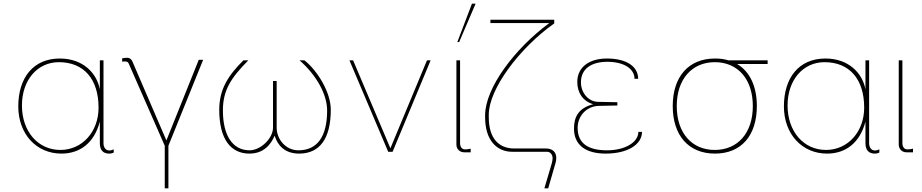

<svg xmlns="http://www.w3.org/2000/svg" viewBox="-20 -830 5043 1050"><path d="M302 -490C438 -490 519 -398 519 -241C519 -111 431 -10 310 -10C188 -10 100 -111 100 -253C100 -393 185 -490 302 -490ZM546 -500H526V-341C510 -429 435 -510 307 -510C162 -510 80 -405 80 -248C80 -98 178 10 316 10C415 10 495 -46 526 -165V-47C526 -9 544 10 577 10C589 10 597 7 602 4V-13C594 -10 586 -7 578 -7C558 -7 546 -24 546 -47Z M704 -494C699 -507 687 -514 677 -514C668 -514 658 -513 648 -511V-493C655 -494 659 -494 663 -494C676 -494 681 -490 685 -480L881 -33V200H901V-33L1091 -503H1067L890 -62Z M1311 -500C1230 -419 1179 -344 1179 -230C1179 -70 1241 10 1344 10C1419 10 1460 -36 1482 -88C1498 -36 1536 10 1616 10C1727 10 1789 -70 1789 -230C1789 -326 1715 -445 1645 -500H1618C1711 -419 1769 -313 1769 -226C1769 -83 1715 -8 1612 -8C1542 -8 1493 -69 1493 -132V-387H1473V-132C1473 -73 1405 -8 1345 -8C1252 -8 1199 -89 1199 -226C1199 -335 1241 -402 1338 -500Z M2315 -500 2115 -19 1911 -500H1891L2103 0H2127L2335 -500Z M2476 -39C2476 -18 2491 3 2519 3H2554V-17C2546 -15 2534 -13 2524 -13C2504 -13 2496 -29 2496 -48V-500H2476ZM2581 -810H2561L2481 -600H2491Z M2984 -704C2794 -564 2633 -348 2633 -200V-188C2633 -64 2696 0 2781 0H2972C2989 0 3002 15 3002 36C3002 48 2996 72 2990 89L2957 200H2978L3019 58C3021 51 3022 42 3022 32C3022 1 3000 -18 2966 -18H2792C2709 -18 2653 -72 2653 -189V-203C2653 -342 2819 -566 3011 -702V-722H2662V-704Z M3119 -127C3119 -38 3181 10 3293 10C3411 10 3491 -39 3491 -109H3471C3471 -51 3397 -8 3300 -8C3197 -8 3139 -45 3139 -131C3139 -195 3187 -250 3256 -251L3356 -253V-271L3251 -273C3197 -274 3157 -323 3157 -380C3157 -451 3210 -492 3302 -492C3390 -492 3450 -455 3450 -399H3470C3470 -466 3407 -510 3299 -510C3200 -510 3137 -461 3137 -382C3137 -323 3167 -277 3224 -260C3143 -239 3119 -190 3119 -127Z M3681 -250C3681 -398 3765 -490 3889 -490C4016 -490 4097 -396 4097 -250C4097 -102 4014 -10 3889 -10C3764 -10 3681 -102 3681 -250ZM4178 -480V-500H3964C3941 -507 3917 -510 3890 -510C3745 -510 3659 -410 3659 -250C3659 -90 3745 10 3890 10C4034 10 4119 -89 4119 -250C4119 -359 4080 -439 4011 -480Z M4489 -490C4625 -490 4706 -398 4706 -241C4706 -111 4618 -10 4497 -10C4375 -10 4287 -111 4287 -253C4287 -393 4372 -490 4489 -490ZM4733 -500H4713V-341C4697 -429 4622 -510 4494 -510C4349 -510 4267 -405 4267 -248C4267 -98 4365 10 4503 10C4602 10 4682 -46 4713 -165V-47C4713 -9 4731 10 4764 10C4776 10 4784 7 4789 4V-13C4781 -10 4773 -7 4765 -7C4745 -7 4733 -24 4733 -47Z M4895 -39C4895 -18 4910 3 4938 3H4973V-17C4965 -15 4953 -13 4943 -13C4923 -13 4915 -29 4915 -48V-500H4895Z"/></svg>

Font: Perun Thin
Style: Regular
Weight: 100
Foundry: Copyright (c) Stefan Peev, Context Ltd, 2016
Version: Version 1.089